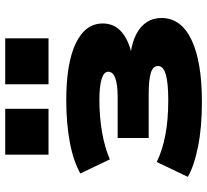

<svg xmlns="http://www.w3.org/2000/svg" viewBox="-49 -734 794 736"><g transform="rotate(-90 348.0 -366.0)"><path d="M325 11Q228 11 153.5 -4Q79 -19 38 -43L95 -162Q141 -140 199 -129Q257 -118 332 -118Q398 -118 430.5 -127.5Q463 -137 463 -157Q463 -177 436 -185Q409 -193 357 -193H187V-312H344Q391 -312 416 -321Q441 -330 441 -348Q441 -365 413 -373.5Q385 -382 334 -382Q269 -382 210.5 -372Q152 -362 105 -342L51 -455Q99 -482 171.5 -495.5Q244 -509 332 -509Q474 -509 550 -472.5Q626 -436 626 -369Q626 -328 597.5 -300.5Q569 -273 513 -259V-262Q556 -256 586 -240Q616 -224 631.5 -200Q647 -176 647 -144Q647 -69 563.5 -29Q480 11 325 11ZM393 -577V-743H569V-577ZM123 -577V-743H299V-577Z"/></g></svg>

Font: Nunito Sans 10pt Expanded Black
Style: Regular
Weight: 900
Width: 7
Designer: Vernon Adams
Foundry: Vernon Adams
Version: Version 3.101;gftools[0.9.27]